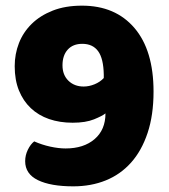

<svg xmlns="http://www.w3.org/2000/svg" viewBox="-20 -643 598 679"><path d="M212 -118Q276 -118 314.5 -151Q353 -184 353 -242Q342 -233 312.5 -221Q283 -209 237 -209Q191 -209 153.5 -222Q116 -235 89 -260.5Q62 -286 47 -323Q32 -360 32 -409Q32 -452 47 -490.5Q62 -529 92 -558.5Q122 -588 166.5 -605.5Q211 -623 270 -623Q388 -623 455.5 -544Q523 -465 523 -319Q523 -236 502 -173Q481 -110 443.5 -68Q406 -26 354 -5Q302 16 239 16Q159 16 114 -6Q69 -28 69 -73Q69 -94 78.5 -113.5Q88 -133 101 -143Q128 -131 157.5 -124.5Q187 -118 212 -118ZM276 -337Q295 -337 314.5 -345Q334 -353 347 -367V-379Q346 -436 327 -462Q308 -488 271 -488Q238 -488 219.5 -467.5Q201 -447 201 -412Q201 -378 222 -357.5Q243 -337 276 -337Z"/></svg>

Font: Baloo Cyrillic
Style: Regular
Weight: 400
Designer: Ek Type, Denis Ignatov
Foundry: Ek Type
Version: Version 1.50 July 26, 2019